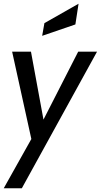

<svg xmlns="http://www.w3.org/2000/svg" viewBox="-33 -767 540 1029"><path d="M135 -22 32 -490H133L200 -126L386 -490H487L84 242H-13ZM205 -643 388 -747 371 -636 193 -575Z"/></svg>

Font: Cabin
Style: Italic
Weight: 400
Italic angle: -7°
Designer: Pablo Impallari
Foundry: Pablo Impallari. http://www.impallari.com Igino Marini. http://www.ikern.com
Version: Version 2.200